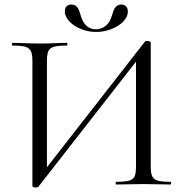

<svg xmlns="http://www.w3.org/2000/svg" viewBox="-20 -814 809 847"><path d="M619 -630 187 -76V-544C187 -601 199 -613 275 -613C278 -613 278 -625 275 -625C243 -625 204 -622 155 -622C111 -622 68 -625 35 -625C32 -625 32 -613 35 -613C109 -613 123 -601 123 -544V6C123 11 130 13 138 13C143 13 148 12 150 9L580 -542V-81C580 -23 569 -12 493 -12C489 -12 489 0 493 0C525 0 564 -2 613 -2C658 -2 700 0 732 0C736 0 736 -12 732 -12C658 -12 645 -23 645 -81V-626C645 -631 637 -633 630 -633C624 -633 621 -633 619 -630ZM403 -685C362 -685 344 -717 336 -746C328 -772 322 -794 295 -794C277 -794 266 -783 266 -764C266 -718 332 -673 404 -673C474 -673 544 -715 544 -763C544 -781 534 -794 515 -794C489 -794 481 -771 474 -746C465 -714 443 -685 403 -685Z"/></svg>

Font: Cormorant Garamond
Style: Regular
Weight: 400
Designer: Christian Thalmann (Catharsis Fonts)
Foundry: Catharsis Fonts
Version: Version 4.002;Glyphs 3.4 (3410)